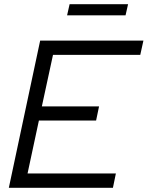

<svg xmlns="http://www.w3.org/2000/svg" viewBox="-20 -893 702 913"><path d="M22 0 171 -700H662L647 -632H232L179 -387H451L437 -320H165L111 -68H531L517 0ZM589 -873 577 -820H299L311 -873Z"/></svg>

Font: Red Hat Display
Style: Italic
Weight: 400
Italic angle: -12°
Designer: Pentagram / MCKL
Foundry: Pentagram / MCKL
Version: Version 1.003; Red Hat Display Italic